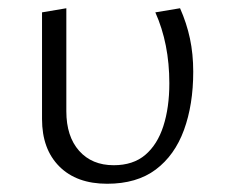

<svg xmlns="http://www.w3.org/2000/svg" viewBox="-20 -438 549 466"><path d="M240 8Q166 8 124 -34Q82 -76 82 -149V-408L141 -418V-168Q141 -107 172 -72Q203 -37 256 -37Q303 -37 332.5 -62Q362 -87 376.5 -132Q391 -177 391 -236Q391 -284 382.5 -327Q374 -370 357 -408L417 -418Q433 -382 441 -344.5Q449 -307 449 -264Q449 -184 426.5 -122.5Q404 -61 358 -26.5Q312 8 240 8Z"/></svg>

Font: Ysabeau Office Light
Style: Regular
Weight: 300
Designer: Christian Thalmann (Catharsis Fonts)
Version: Version 2.001;gftools[0.9.30]; featfreeze: tnum,lnum,ss02